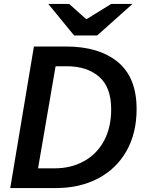

<svg xmlns="http://www.w3.org/2000/svg" viewBox="-20 -954 737 974"><path d="M152 -718H316Q482 -718 577.5 -639.5Q673 -561 673 -401Q673 -279 622 -188.5Q571 -98 478 -49Q385 0 264 0H32ZM544 -400Q544 -512 482.5 -565Q421 -618 318 -618H262L173 -100H256Q340 -100 405.5 -136Q471 -172 507.5 -239.5Q544 -307 544 -400ZM225 -934H331L416 -858H421L544 -934H652L473 -774H356Z"/></svg>

Font: Nebula Sans Semibold
Style: Regular
Weight: 600
Italic angle: -9°
Designer: Paul D. Hunt for Adobe (as Source Sans)
Foundry: Nebula Entertainment & Broadcasting LLC
Version: Version 1.010